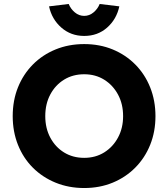

<svg xmlns="http://www.w3.org/2000/svg" viewBox="-20 -937 847 967"><path d="M404 10Q326 10 260 -17Q194 -44 145.5 -92.5Q97 -141 70.5 -207.5Q44 -274 44 -352Q44 -431 70.5 -497Q97 -563 145.5 -612Q194 -661 260 -688Q326 -715 404 -715Q482 -715 547.5 -688Q613 -661 661.5 -612Q710 -563 736.5 -496.5Q763 -430 763 -352Q763 -274 736.5 -208Q710 -142 661.5 -93Q613 -44 547.5 -17Q482 10 404 10ZM404 -142Q461 -142 505 -169.5Q549 -197 574.5 -244.5Q600 -292 600 -352Q600 -413 574.5 -460.5Q549 -508 505 -535.5Q461 -563 404 -563Q347 -563 303 -536Q259 -509 233.5 -461.5Q208 -414 208 -352Q208 -291 233.5 -243.5Q259 -196 303 -169Q347 -142 404 -142ZM404 -756Q337 -756 289 -798Q241 -840 227 -905L326 -917Q336 -892 357 -874.5Q378 -857 404 -857Q430 -857 451 -874.5Q472 -892 482 -917L581 -905Q567 -840 519.5 -798Q472 -756 404 -756Z"/></svg>

Font: Readex Pro bold
Style: Bold
Weight: 700
Designer: Bonnie Shaver-Troup, Thomas Jockin
Foundry: Lexend
Version: Version 1.200; ttfautohint (v1.8.3)